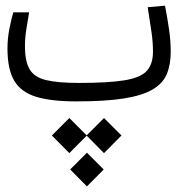

<svg xmlns="http://www.w3.org/2000/svg" viewBox="-20 -355 626 676"><path d="M248.5 2Q160.6 2 107.4 -14.2Q54.2 -30.3 30.3 -70.6Q6.3 -110.8 6.3 -184.1Q6.3 -219.7 13.4 -255.4Q20.5 -291 26.9 -311.5H82.5Q77.1 -278.8 72.5 -250.5Q67.9 -222.2 67.9 -191.9Q67.9 -138.2 84.7 -110.4Q101.6 -82.5 143.1 -72.8Q184.6 -63 258.3 -63Q363.3 -63 419.7 -72.5Q476.1 -82 497.3 -106Q518.6 -129.9 518.6 -173.3Q518.6 -206.1 513.4 -241.9Q508.3 -277.8 500 -329.6L561 -335Q569.8 -289.1 575.4 -250Q581.1 -210.9 581.1 -172.4Q581.1 -127 567.1 -94Q553.2 -61 517.1 -39.8Q481 -18.6 416 -8.3Q351.1 2 248.5 2ZM346.2 60.5 407.7 122.1 346.2 184.1 285.2 122.6 224.1 184.1 162.6 122.1 224.1 60.5 285.2 121.6ZM286.1 182.6 345.2 241.7 286.1 301.3 227.1 241.7Z"/></svg>

Font: Cascadia Code NF Light
Style: Regular
Weight: 300
Monospace: yes
Designer: Aaron Bell
Foundry: Saja Typeworks
Version: Version 2404.023; ttfautohint (v1.8.4)